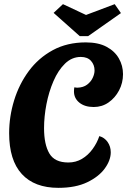

<svg xmlns="http://www.w3.org/2000/svg" viewBox="-20 -884 612 924"><path d="M261 20Q146 20 85 -46.5Q24 -113 24 -243Q24 -323 48 -401Q72 -479 118.5 -542Q165 -605 234 -642.5Q303 -680 393 -680Q453 -680 492.5 -659Q532 -638 552 -603Q572 -568 572 -527Q572 -485 553 -449Q534 -413 502.5 -391Q471 -369 431 -369Q388 -369 362 -390Q336 -411 336 -444Q336 -457 338 -464Q342 -463 345.5 -462.5Q349 -462 353 -462Q381 -463 399 -476.5Q417 -490 426 -509Q435 -528 435 -545Q435 -572 418 -591Q401 -610 369 -610Q326 -610 293 -578Q260 -546 237.5 -494Q215 -442 203.5 -382.5Q192 -323 192 -267Q192 -189 217.5 -145.5Q243 -102 309 -102Q345 -102 374.5 -119.5Q404 -137 425.5 -166.5Q447 -196 458 -229Q483 -222 498 -200.5Q513 -179 513 -151Q513 -113 484.5 -73.5Q456 -34 400 -7Q344 20 261 20ZM364 -710 238 -822 283 -864 394 -812 532 -864 562 -821 404 -710Z"/></svg>

Font: Sansita Swashed SemiBold
Style: Regular
Weight: 600
Designer: Pablo Cosgaya
Foundry: Omnibus-Type
Version: Version 1.003; ttfautohint (v1.8.3)